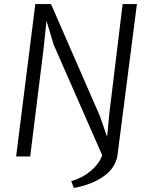

<svg xmlns="http://www.w3.org/2000/svg" viewBox="-20 -767 722 941"><path d="M342 154 329 121Q384 105 424.8 70.8Q465.5 36.5 481 -6L243 -548L208 -665L193 -524L128 0H59L153 -747H230L470 -197L505 -96L516 -212L581 -747H651L555 0Q542.5 60 484.8 99.5Q427 139 342 154Z"/></svg>

Font: Merriweather Sans Light
Style: Italic
Weight: 300
Italic angle: -7.5°
Designer: Eben Sorkin
Foundry: Eben Sorkin
Version: Version 2.001; ttfautohint (v1.8.3)